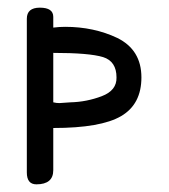

<svg xmlns="http://www.w3.org/2000/svg" viewBox="-20 -481 440 501"><path d="M75 0Q119 0 119 -37V-147Q243 -147 296 -178Q349 -209 349 -279Q349 -351 286 -382Q225 -411 150 -411Q135 -411 119 -409V-437Q119 -461 84 -461Q50 -461 50 -432V-31Q50 0 75 0ZM249 -332Q284 -321 284 -279Q285 -245 245.5 -230Q206 -215 164 -214L135 -212Q127 -212 119 -214V-343Q213 -343 249 -332Z"/></svg>

Font: Patrick Hand SC
Style: Regular
Weight: 400
Designer: Patrick Wagesreiter
Foundry: Patrick Wagesreiter
Version: Version 2.001; ttfautohint (v1.8.2)